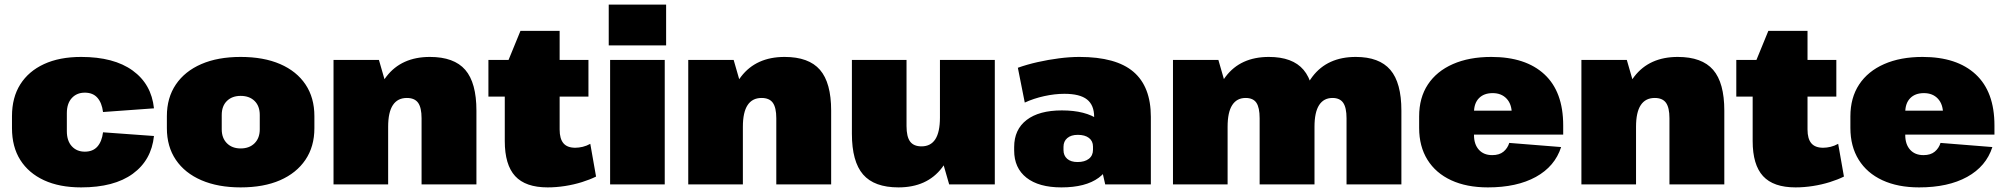

<svg xmlns="http://www.w3.org/2000/svg" viewBox="-20 -800 8704 833"><path d="M332 13Q238 13 171 -18Q104 -49 68 -106Q32 -163 32 -244V-296Q32 -377 68 -434Q104 -491 171 -522Q238 -553 332 -553Q474 -553 555.5 -494Q637 -435 648 -330L427 -314Q422 -354 402.5 -376Q383 -398 348 -398Q313 -398 291.5 -374.5Q270 -351 270 -309V-231Q270 -189 291.5 -165.5Q313 -142 348 -142Q383 -142 402.5 -164Q422 -186 427 -226L648 -210Q637 -105 556 -46Q475 13 332 13Z M1024 13Q926 13 854 -18Q782 -49 743 -106.5Q704 -164 704 -244V-296Q704 -376 743 -433.5Q782 -491 853.5 -522Q925 -553 1024 -553Q1124 -553 1195.5 -522Q1267 -491 1305.5 -433.5Q1344 -376 1344 -296V-244Q1344 -164 1305 -106.5Q1266 -49 1195 -18Q1124 13 1024 13ZM1024 -156Q1062 -156 1084.5 -178.5Q1107 -201 1107 -239V-301Q1107 -340 1084.5 -362Q1062 -384 1024 -384Q987 -384 964.5 -362Q942 -340 942 -301V-239Q942 -201 964.5 -178.5Q987 -156 1024 -156Z M1809 -287Q1809 -333 1794 -354Q1779 -375 1745 -375Q1705 -375 1684.5 -344Q1664 -313 1664 -250L1591 -163V-221Q1591 -383 1656.5 -468Q1722 -553 1845 -553Q1950 -553 1998.5 -497Q2047 -441 2047 -320V0H1809ZM1427 -540H1624L1664 -401V0H1427Z M2356 13Q2260 13 2215 -36Q2170 -85 2170 -188V-500L2238 -666H2408V-238Q2408 -198 2424.5 -178.5Q2441 -159 2476 -159Q2491 -159 2508 -163Q2525 -167 2541 -176L2566 -34Q2540 -21 2505 -10Q2470 1 2431.5 7Q2393 13 2356 13ZM2099 -540H2533V-381H2099Z M2864 -540V0H2627V-540ZM2870 -780V-603H2621V-780Z M3348 -287Q3348 -333 3333 -354Q3318 -375 3284 -375Q3244 -375 3223.5 -344Q3203 -313 3203 -250L3130 -163V-221Q3130 -383 3195.5 -468Q3261 -553 3384 -553Q3489 -553 3537.5 -497Q3586 -441 3586 -320V0H3348ZM2966 -540H3163L3203 -401V0H2966Z M3913 -253Q3913 -207 3928.5 -186Q3944 -165 3978 -165Q4018 -165 4038 -196Q4058 -227 4058 -290L4132 -377V-319Q4132 -158 4067 -72.5Q4002 13 3878 13Q3773 13 3724.5 -43Q3676 -99 3676 -220V-540H3913ZM4296 0H4098L4058 -139V-540H4296Z M4727 -211V-293Q4727 -344 4696 -368.5Q4665 -393 4598 -393Q4556 -393 4510.5 -383Q4465 -373 4426 -355L4396 -506Q4435 -520 4481.5 -530.5Q4528 -541 4575 -547Q4622 -553 4663 -553Q4822 -553 4897.5 -488.5Q4973 -424 4973 -293V0H4775ZM4585 13Q4487 13 4433.5 -29Q4380 -71 4380 -147V-162Q4380 -238 4434 -279.5Q4488 -321 4587 -321Q4690 -321 4747 -280Q4804 -239 4804 -163V-148Q4804 -71 4747 -29Q4690 13 4585 13ZM4655 -97Q4686 -97 4704 -111Q4722 -125 4722 -150V-164Q4722 -188 4704.5 -201.5Q4687 -215 4656 -215Q4627 -215 4610.5 -201Q4594 -187 4594 -163V-149Q4594 -125 4610 -111Q4626 -97 4655 -97Z M5822 -287Q5822 -333 5807.5 -354Q5793 -375 5761 -375Q5723 -375 5703 -344Q5683 -313 5683 -250L5609 -163V-221Q5609 -382 5674 -467.5Q5739 -553 5862 -553Q5964 -553 6012 -497Q6060 -441 6060 -320V0H5822ZM5069 -540H5266L5306 -401V0H5069ZM5445 -287Q5445 -333 5431 -354Q5417 -375 5384 -375Q5346 -375 5326 -344Q5306 -313 5306 -250L5233 -163V-221Q5233 -382 5297.5 -467.5Q5362 -553 5485 -553Q5588 -553 5635.5 -497Q5683 -441 5683 -320V0H5445Z M6435 13Q6343 13 6276 -18Q6209 -49 6173 -107Q6137 -165 6137 -245V-295Q6137 -376 6175 -433.5Q6213 -491 6283.5 -522Q6354 -553 6450 -553Q6599 -553 6680.5 -477.5Q6762 -402 6762 -256V-216H6332V-320H6575L6539 -282V-306Q6539 -348 6516.5 -372Q6494 -396 6456 -396Q6418 -396 6396.5 -374Q6375 -352 6375 -312V-214Q6375 -174 6396 -150.5Q6417 -127 6454 -127Q6485 -127 6503 -142Q6521 -157 6528 -180L6753 -162Q6726 -78 6643.5 -32.5Q6561 13 6435 13Z M7223 -287Q7223 -333 7208 -354Q7193 -375 7159 -375Q7119 -375 7098.5 -344Q7078 -313 7078 -250L7005 -163V-221Q7005 -383 7070.5 -468Q7136 -553 7259 -553Q7364 -553 7412.5 -497Q7461 -441 7461 -320V0H7223ZM6841 -540H7038L7078 -401V0H6841Z M7770 13Q7674 13 7629 -36Q7584 -85 7584 -188V-500L7652 -666H7822V-238Q7822 -198 7838.5 -178.5Q7855 -159 7890 -159Q7905 -159 7922 -163Q7939 -167 7955 -176L7980 -34Q7954 -21 7919 -10Q7884 1 7845.5 7Q7807 13 7770 13ZM7513 -540H7947V-381H7513Z M8306 13Q8214 13 8147 -18Q8080 -49 8044 -107Q8008 -165 8008 -245V-295Q8008 -376 8046 -433.5Q8084 -491 8154.5 -522Q8225 -553 8321 -553Q8470 -553 8551.5 -477.5Q8633 -402 8633 -256V-216H8203V-320H8446L8410 -282V-306Q8410 -348 8387.5 -372Q8365 -396 8327 -396Q8289 -396 8267.5 -374Q8246 -352 8246 -312V-214Q8246 -174 8267 -150.5Q8288 -127 8325 -127Q8356 -127 8374 -142Q8392 -157 8399 -180L8624 -162Q8597 -78 8514.5 -32.5Q8432 13 8306 13Z"/></svg>

Font: Pathway Extreme SemiCondensed Black
Style: Regular
Weight: 900
Width: 4
Version: Version 1.001;gftools[0.9.26]